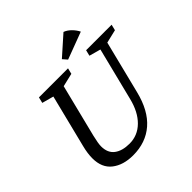

<svg xmlns="http://www.w3.org/2000/svg" viewBox="-227 -1072 1261 1261"><g transform="rotate(-45 403.5 -441.5)"><path d="M97 -169Q97 -214 111 -269L203 -637L122 -659L132 -700H402L392 -659L299 -637L207 -269Q193 -211 193 -184Q193 -123 232 -93.5Q271 -64 338 -64Q414 -64 469 -118Q524 -172 548 -269L640 -637L560 -659L570 -700H807L797 -659L704 -637L612 -269Q578 -131 498.5 -62Q419 7 301 7Q210 7 153.5 -37Q97 -81 97 -169ZM416 -771 550 -890Q575 -881 597 -859Q619 -837 632 -811L443 -740Z"/></g></svg>

Font: Volkhov
Style: Italic
Weight: 400
Italic angle: -12°
Designer: Cyreal (www.cyreal.org)
Foundry: Cyreal (www.cyreal.org)
Version: Version 1.010